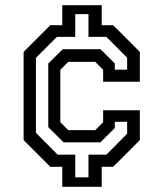

<svg xmlns="http://www.w3.org/2000/svg" viewBox="-20 -720 629 740"><path d="M220 0V-77H174L71 -180V-520L174 -623H220V-700H372V-623H416L519 -520V-405H377.5V-451L347 -481.5H243L212.5 -451V-249L243 -218.5H347L377.5 -249V-295H519V-180L416 -77H372V0ZM270 -36.5H321V-124H390L470 -204.5V-250.5H422.5V-226.5L367 -171.5H225L166 -230V-475L222 -530.5H367L422.5 -475.5V-451.5H470V-497.5L390 -578H321V-665.5H270V-578H199.5L118.5 -497V-208L202 -124H270Z"/></svg>

Font: Tourney Thin Medium
Style: Regular
Weight: 500
Version: Version 1.015